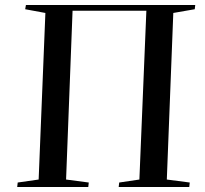

<svg xmlns="http://www.w3.org/2000/svg" viewBox="-20 -750 822 770"><path d="M49 0 51 -18 135 -30 162 -698 81 -713 84 -730H763L761 -713L675 -698L649 -30L741 -18L739 0H456L458 -18L539 -30L567 -707H271L245 -30L336 -18L334 0Z"/></svg>

Font: Literata 72pt Medium
Style: Italic
Weight: 500
Italic angle: -2°
Designer: Latin by Veronika Burian and Jose Scaglione. Greek by Irene Vlachou. Cyrillic by Vera Evstafieva
Foundry: TypeTogether
Version: Version 3.002